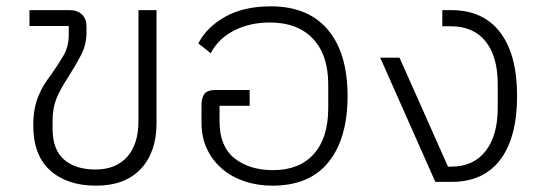

<svg xmlns="http://www.w3.org/2000/svg" viewBox="-20 -574 1716 606"><path d="M283 12Q192 12 138.5 -36Q85 -84 85 -178Q85 -206 89 -228Q93 -250 100.5 -269Q108 -288 118 -304.5Q128 -321 141 -338Q163 -369 180 -398Q197 -427 197 -463V-492H73V-542H199Q225 -542 239 -528Q253 -514 253 -491V-473Q253 -433 236 -400.5Q219 -368 193 -327Q170 -292 158 -262.5Q146 -233 146 -194V-167Q146 -102 182 -70.5Q218 -39 281 -39Q346 -39 381.5 -79Q417 -119 417 -192V-542H474V-185Q474 -94 424.5 -41Q375 12 283 12Z M840 12Q792 12 751 -2Q710 -16 680 -42Q650 -68 633 -104.5Q616 -141 616 -187V-242Q616 -265 625 -277.5Q634 -290 662 -290H768V-240H673V-190Q673 -112 720 -74.5Q767 -37 842 -37Q925 -37 970.5 -88Q1016 -139 1016 -233V-307Q1016 -401 967.5 -452Q919 -503 832 -503Q769 -503 719.5 -478Q670 -453 645 -406L606 -437Q632 -488 690.5 -521Q749 -554 835 -554Q952 -554 1014.5 -480.5Q1077 -407 1077 -271Q1077 -137 1017 -62.5Q957 12 840 12Z M1180 -392H1241L1394 -48H1404Q1474 -48 1512.5 -97Q1551 -146 1551 -234V-308Q1551 -396 1512.5 -443.5Q1474 -491 1404 -491H1376V-542H1405Q1505 -542 1558.5 -472Q1612 -402 1612 -271Q1612 -140 1559 -70Q1506 0 1406 0H1354Z"/></svg>

Font: IBM Plex Sans Thai Light
Style: Regular
Weight: 300
Designer: Mike Abbink, Paul van der Laan, Pieter van Rosmalen, Ben Mitchell, Mark Frömberg
Foundry: Bold Monday
Version: Version 1.2